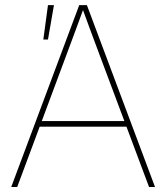

<svg xmlns="http://www.w3.org/2000/svg" viewBox="-20 -748 665 768"><path d="M24.9 0 296.9 -727.5H327.6L600.1 0H576.2L365.2 -563.5Q350.6 -602.5 336.2 -641.6Q321.8 -680.7 307.6 -719.7H316.4Q302.2 -680.7 287.8 -641.6Q273.4 -602.5 258.8 -563.5L48.8 0ZM131.8 -241.2V-263.7H492.7V-241.2ZM153.3 -589.8 171.9 -727.5H195.8L171.9 -589.8Z"/></svg>

Font: Inter 20pt Thin
Style: Regular
Weight: 250
Version: Version 4.001;git-66647c0bb